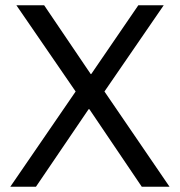

<svg xmlns="http://www.w3.org/2000/svg" viewBox="-20 -706 681 726"><path d="M19 0 266 -360 42 -686H147L323 -426H325L503 -686H599L375 -360L621 0H516L318 -293H315L116 0Z"/></svg>

Font: Chivo Medium Light
Style: Regular
Weight: 300
Version: Version 2.002